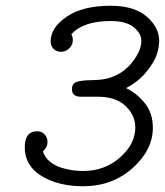

<svg xmlns="http://www.w3.org/2000/svg" viewBox="-20 -639 573 667"><path d="M66 -127Q66 -183 109 -183Q125 -183 135 -172Q145 -161 145 -146Q145 -127 129 -113Q136 -91 154.5 -76.5Q173 -62 196 -55.5Q219 -49 236 -47Q253 -45 269 -45Q344 -45 397 -92Q450 -139 450 -196Q450 -238 416.5 -270.5Q383 -303 319 -303H261Q230 -303 230 -329Q230 -349 246.5 -354.5Q263 -360 297 -360.5Q331 -361 351 -366Q404 -379 437.5 -420.5Q471 -462 471 -497Q471 -523 444.5 -544.5Q418 -566 365 -566Q269 -566 228 -520Q233 -511 233 -500Q233 -483 220.5 -471Q208 -459 192 -459Q177 -459 166.5 -469Q156 -479 156 -495Q156 -543 211.5 -581Q267 -619 365 -619Q446 -619 489.5 -581.5Q533 -544 533 -497Q533 -476 525 -450.5Q517 -425 489.5 -390.5Q462 -356 418 -333Q457 -314 484 -279.5Q511 -245 511 -195Q511 -118 440.5 -55Q370 8 269 8Q183 8 124.5 -27.5Q66 -63 66 -127Z"/></svg>

Font: CMU Typewriter Text
Style: LightOblique
Weight: 200
Italic angle: -9.46001°
Version: Version 0.7.0